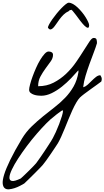

<svg xmlns="http://www.w3.org/2000/svg" viewBox="-219 -741 782 1437"><path d="M-53.7 294.9Q-22.5 244.1 18.6 204.6Q59.6 165 103 129.9Q146.5 94.7 189.5 61.5Q232.4 28.3 269 -9.8Q305.7 -47.9 332 -94.2Q358.4 -140.6 368.2 -202.1Q368.2 -204.1 367.7 -208.5Q367.2 -212.9 367.2 -214.8Q344.7 -188.5 313 -155.3Q281.2 -122.1 244.6 -92.8Q208 -63.5 168 -43.9Q127.9 -24.4 89.8 -24.4Q80.1 -24.4 64.9 -25.9Q49.8 -27.3 35.2 -32.2Q20.5 -37.1 9.8 -45.9Q-1 -54.7 -1 -69.3Q-1 -82 5.9 -108.4Q12.7 -134.8 24.4 -167Q36.1 -199.2 50.8 -232.4Q65.4 -265.6 82 -293Q98.6 -320.3 114.7 -337.9Q130.9 -355.5 144.5 -355.5Q158.2 -355.5 168 -349.6Q177.7 -343.8 177.7 -330.1Q177.7 -305.7 160.2 -281.2Q142.6 -256.8 122.1 -229Q101.6 -201.2 84 -168.9Q66.4 -136.7 66.4 -95.7Q130.9 -95.7 182.6 -122.6Q234.4 -149.4 276.4 -189.5Q318.4 -229.5 350.6 -276.4Q382.8 -323.2 407.7 -363.3Q432.6 -403.3 450.7 -430.2Q468.8 -457 481.4 -457Q500 -457 503.4 -445.8Q506.8 -434.6 506.8 -418Q498 -387.7 482.4 -347.2Q466.8 -306.6 450.7 -262.2Q434.6 -217.8 421.4 -173.8Q408.2 -129.9 404.3 -93.8Q404.3 -92.8 404.8 -90.8Q405.3 -88.9 405.3 -87.9Q422.9 -93.8 438.5 -108.4Q454.1 -123 469.2 -138.2Q484.4 -153.3 500 -165.5Q515.6 -177.7 532.2 -177.7Q533.2 -177.7 539.6 -164.1Q545.9 -150.4 539.1 -130.9Q530.3 -124 507.3 -107.4Q484.4 -90.8 459 -72.8Q433.6 -54.7 411.1 -37.6Q388.7 -20.5 379.9 -11.7Q366.2 2 351.6 27.3Q336.9 52.7 322.3 84.5Q307.6 116.2 293.5 151.4Q279.3 186.5 265.6 220.2Q252 253.9 238.8 282.7Q225.6 311.5 214.8 330.1Q210 337.9 194.8 360.8Q179.7 383.8 161.6 410.2Q143.6 436.5 126.5 460.4Q109.4 484.4 100.6 494.1Q96.7 499 79.1 517.1Q61.5 535.2 39.6 557.1Q17.6 579.1 -4.4 600.6Q-26.4 622.1 -38.1 632.8Q-49.8 639.6 -69.3 649.9Q-88.9 660.2 -109.9 667Q-130.9 673.8 -150.9 675.8Q-170.9 677.7 -183.6 667.5Q-196.3 657.2 -198.7 633.3Q-201.2 609.4 -188 565.9Q-174.8 522.5 -142.6 456.1Q-110.4 389.6 -53.7 294.9ZM252.9 85Q251 85 246.6 86.4Q242.2 87.9 240.2 88.9Q238.3 90.8 231.4 95.7Q224.6 100.6 216.3 106.4Q208 112.3 200.7 118.2Q193.4 124 190.4 127Q163.1 146.5 127.9 182.1Q92.8 217.8 55.2 261.2Q17.6 304.7 -18.6 353Q-54.7 401.4 -83.5 445.8Q-112.3 490.2 -129.9 527.3Q-147.5 564.5 -148.4 586.9Q-149.4 609.4 -129.9 613.3Q-110.4 617.2 -63.5 594.7Q-53.7 585.9 -35.6 568.8Q-17.6 551.8 0.5 533.7Q18.6 515.6 33.2 500.5Q47.9 485.4 50.8 481.4Q55.7 474.6 66.4 460Q77.1 445.3 89.8 426.8Q102.5 408.2 116.2 387.7Q129.9 367.2 142.1 348.1Q154.3 329.1 163.6 314.5Q172.9 299.8 176.8 292Q185.5 276.4 198.7 247.6Q211.9 218.8 223.6 188Q235.4 157.2 244.1 128.9Q252.9 100.6 252.9 85ZM139.6 -534.2Q139.6 -542 148.9 -559.1Q158.2 -576.2 172.9 -597.2Q187.5 -618.2 205.6 -640.1Q223.6 -662.1 240.7 -679.7Q257.8 -697.3 272.5 -709Q287.1 -720.7 294.9 -720.7Q310.5 -720.7 327.6 -710.9Q344.7 -701.2 361.8 -685.1Q378.9 -668.9 394.5 -649.9Q410.2 -630.9 421.9 -611.8Q433.6 -592.8 440.9 -576.7Q448.2 -560.5 448.2 -551.8Q447.3 -531.2 437 -533.2Q426.8 -535.2 412.1 -549.8Q397.5 -564.5 380.9 -586.4Q364.3 -608.4 349.6 -628.4Q335 -648.4 324.2 -660.2Q313.5 -671.9 311.5 -666Q304.7 -666 302.2 -664.1Q299.8 -662.1 294.9 -657.2Q274.4 -648.4 257.3 -631.8Q240.2 -615.2 226.6 -596.7Q212.9 -578.1 201.2 -560.5Q189.5 -543 179.2 -532.2Q168.9 -521.5 159.2 -520.5Q149.4 -519.5 139.6 -534.2Z"/></svg>

Font: La Belle Aurore
Style: Regular
Weight: 400
Version: Version 1.001 2001